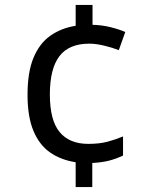

<svg xmlns="http://www.w3.org/2000/svg" viewBox="-20 -744 612 774"><path d="M353 -644Q391 -643 425.5 -634.5Q460 -626 485 -615L459 -542Q433 -552 400 -560Q367 -568 340 -568Q258 -568 219.5 -517.5Q181 -467 181 -363Q181 -259 220.5 -211.5Q260 -164 336 -164Q380 -164 412.5 -172.5Q445 -181 476 -194V-117Q449 -104 420 -96.5Q391 -89 352 -87V10H285V-90Q226 -99 182.5 -129Q139 -159 115 -216Q91 -273 91 -362Q91 -453 115 -511Q139 -569 183 -600Q227 -631 285 -640V-724H353Z"/></svg>

Font: Noto Sans Mandaic
Style: Regular
Weight: 400
Designer: Monotype Design Team
Foundry: Monotype Imaging Inc.
Version: Version 2.002; ttfautohint (v1.8.4.7-5d5b)